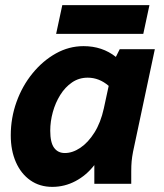

<svg xmlns="http://www.w3.org/2000/svg" viewBox="-20 -717 638 749"><path d="M22 -189Q22 -257 44.5 -319.5Q67 -382 107 -431Q147 -480 198 -508.5Q249 -537 306 -537Q379 -537 432 -495L447 -525H584L499 -125Q495 -104 493.5 -87.5Q492 -71 492 -49V0H348V-73Q317 -33 274.5 -10.5Q232 12 184 12Q135 12 98.5 -13.5Q62 -39 42 -84.5Q22 -130 22 -189ZM176 -207Q176 -161 191 -140.5Q206 -120 233 -120Q263 -120 293.5 -140.5Q324 -161 348.5 -200Q373 -239 385 -294L404 -382Q367 -414 322 -414Q288 -414 261 -395.5Q234 -377 215 -346.5Q196 -316 186 -279.5Q176 -243 176 -207ZM199 -585 223 -697H563L539 -585Z"/></svg>

Font: Radio Canada
Style: Bold Italic
Weight: 700
Italic angle: -12°
Designer: Charles Daoud, Etienne Aubert Bonn, Alexandre Saumier Demers, Jacques Le Bailly
Foundry: Radio-Canada
Version: Version 2.104; ttfautohint (v1.8.4.7-5d5b);gftools[0.9.28.de